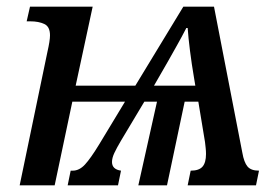

<svg xmlns="http://www.w3.org/2000/svg" viewBox="-20 -556 833 576"><path d="M122 -399Q130 -434 130 -450Q130 -476 113 -484Q96 -492 71 -492H60L70 -536H258L207 -299H386L530 -536H622L707 -98Q712 -69 722.5 -56.5Q733 -44 757 -44L748 0H543L552 -44Q577 -44 587.5 -56Q598 -68 598 -94Q598 -103 597 -112Q596 -121 595 -130L575 -251H534L481 0H395L451 -251H413L343 -134Q330 -112 323 -97Q316 -82 316 -70Q316 -48 343 -44L334 0H183L192 -44H198Q218 -44 235 -62.5Q252 -81 277 -122L355 -251H197L144 0H39ZM442 -299H566L562 -323Q555 -364 550 -403.5Q545 -443 543 -472H539Q524 -443 511 -420Q498 -397 484 -372Z"/></svg>

Font: Noto Serif SemiCondensed Medium
Style: Italic
Weight: 500
Width: 4
Italic angle: -12°
Designer: Monotype Design Team
Foundry: Monotype Imaging Inc.
Version: Version 2.013